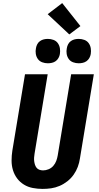

<svg xmlns="http://www.w3.org/2000/svg" viewBox="-20 -1216 640 1244"><path d="M256 8Q224 8 192.5 2Q161 -4 135 -20Q109 -36 91 -60Q73 -84 64 -113.5Q55 -143 55 -175.5Q55 -208 60 -240L142 -735H289L204 -221Q202 -208 201 -196Q200 -184 201.5 -172Q203 -160 206.5 -149Q210 -138 217 -129Q224 -120 235.5 -116Q247 -112 259 -112Q277 -112 295 -119.5Q313 -127 325.5 -141.5Q338 -156 344.5 -173.5Q351 -191 354 -209L441 -735H588L498 -190Q494 -162 484 -135Q474 -108 457 -84Q440 -60 416.5 -41.5Q393 -23 366 -11.5Q339 0 311.5 4Q284 8 256 8ZM490 -806Q471 -806 453.5 -812.5Q436 -819 425.5 -833.5Q415 -848 412 -866.5Q409 -885 413 -904Q415 -917 421.5 -929.5Q428 -942 439.5 -950Q451 -958 464 -961Q477 -964 490 -964Q509 -964 526.5 -957.5Q544 -951 554.5 -936.5Q565 -922 568 -903.5Q571 -885 568 -866Q566 -853 559 -840.5Q552 -828 541 -820Q530 -812 516.5 -809Q503 -806 490 -806ZM290 -806Q271 -806 253.5 -812.5Q236 -819 225.5 -833.5Q215 -848 212 -866.5Q209 -885 213 -904Q215 -917 221.5 -929.5Q228 -942 239.5 -950Q251 -958 264 -961Q277 -964 290 -964Q309 -964 326.5 -957.5Q344 -951 354.5 -936.5Q365 -922 368 -903.5Q371 -885 368 -866Q366 -853 359 -840.5Q352 -828 341 -820Q330 -812 316.5 -809Q303 -806 290 -806ZM429 -993 289 -1124 383 -1196 501 -1047Z"/></svg>

Font: Iosevka Curly Heavy Extended
Style: Italic
Weight: 900
Width: 7
Italic angle: -9°
Monospace: yes
Designer: Belleve Invis
Foundry: Belleve Invis
Version: Version 11.1.0; ttfautohint (v1.8.3)